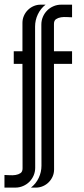

<svg xmlns="http://www.w3.org/2000/svg" viewBox="-21 -664 365 839"><path d="M293.9 -439.9V-384.8H214.8L215.3 76.2Q215.3 92.8 209 107.2Q202.6 121.6 191.9 132.3Q181.2 143.1 166.7 149.4Q152.3 155.8 135.7 155.8H114.3Q136.2 138.7 148.2 113.3Q160.2 87.9 160.2 60.1L159.7 -556.6Q159.7 -574.7 166.5 -590.6Q173.3 -606.4 185.1 -618.2Q196.8 -629.9 212.6 -636.7Q228.5 -643.6 246.6 -643.6H293.9V-588.4Q285.2 -588.4 271.5 -589.4Q257.8 -590.3 245.4 -588.4Q232.9 -586.4 223.9 -580.3Q214.8 -574.2 214.8 -559.6V-439.9ZM132.8 68.8Q132.8 86.9 126 102.8Q119.1 118.7 107.4 130.4Q95.7 142.1 79.8 148.9Q64 155.8 45.9 155.8H-1.5V100.6Q7.3 100.6 21 101.6Q34.7 102.5 47.1 100.6Q59.6 98.6 68.6 92.5Q77.6 86.4 77.6 71.8L77.1 -384.8H39.1V-439.9H77.1V-564Q77.1 -580.6 83.5 -595Q89.8 -609.4 100.6 -620.1Q111.3 -630.9 125.7 -637.2Q140.1 -643.6 156.7 -643.6H178.2Q156.2 -626.5 144.3 -601.1Q132.3 -575.7 132.3 -547.9Z"/></svg>

Font: Isar CAT
Style: Regular
Weight: 400
Designer: Digitized by Peter Wiegel
Foundry: CAT-Fonts, Peter Wiegel
Version: Version 1.000; ttfautohint (v1.3)